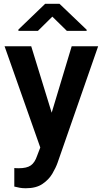

<svg xmlns="http://www.w3.org/2000/svg" viewBox="-20 -770 537 1003"><path d="M143.1 -528.3 250 -181.2 354.5 -528.3H492.7L280.8 80.1Q271.5 106.4 253.2 137.5Q234.9 168.5 201.9 190.9Q168.9 213.4 114.7 213.4Q96.7 213.4 83.3 210.9Q69.8 208.5 54.7 204.6V107.9Q60.1 108.4 66.4 108.6Q72.8 108.9 77.6 108.9Q120.1 108.9 141.1 94Q162.1 79.1 173.8 43.9L190.4 0.5L3.9 -528.3ZM291 -750 432.6 -614.7V-608.9H329.1L253.4 -683.1L178.2 -608.9H76.2V-615.7L215.8 -750Z"/></svg>

Font: Vazirmatn RD SemiBold
Style: Regular
Weight: 600
Designer: Saber Rastikerdar
Foundry: Saber Rastikerdar
Version: Version 32.102